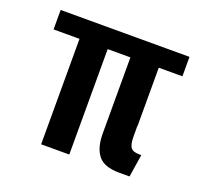

<svg xmlns="http://www.w3.org/2000/svg" viewBox="-90 -574 723 679"><g transform="rotate(20 272.0 -235.0)"><path d="M127.1 0V-396.8H29.5V-470H514.4V-396.8H425.4V-177.3H318.7V-396.8H233.1V0ZM420.8 0Q363.6 0 341.2 -28.7Q318.7 -57.5 318.7 -110.4V-470H424.7V-138.6Q424.7 -108.2 433.1 -96.7Q441.4 -85.1 466.1 -85.1H473.1L459.8 0Z"/></g></svg>

Font: Smooch Sans Thin
Style: Regular
Weight: 100
Designer: Robert E. Leuschke
Foundry: Robert E. Leuschke
Version: Version 1.010